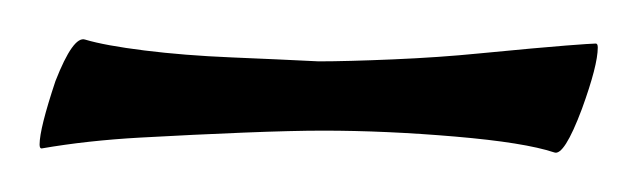

<svg xmlns="http://www.w3.org/2000/svg" viewBox="-20 -627 322 97"><path d="M260 -550Q245 -555 210 -558Q175 -561 143 -561Q128 -561 103 -560Q78 -559 51 -557.5Q24 -556 1 -552Q0 -552 0 -554Q0 -562 8 -586Q17 -609 23 -607Q33 -604 53 -601.5Q73 -599 97 -598Q121 -597 141 -596Q155 -596 178.5 -597Q202 -598 222 -600Q253 -603 266 -604Q279 -605 281 -605Q282 -605 282 -603Q282 -594 274 -572Q265 -548 260 -550Z"/></svg>

Font: Luxurious Roman
Style: Regular
Weight: 400
Designer: Robert E. Leuschke
Foundry: Robert E. Leuschke
Version: Version 1.010; ttfautohint (v1.8.3)